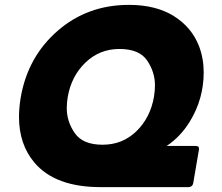

<svg xmlns="http://www.w3.org/2000/svg" viewBox="-20 -768 910 788"><path d="M754 0H393Q206 0 121 -101Q58 -176 58 -288Q58 -326 65 -368Q94 -535 216.5 -641.5Q339 -748 509 -748Q620 -748 693.5 -702Q767 -656 797 -578Q816 -528 816 -471Q816 -362 759 -269Q721 -207 664 -169H784Q797 -169 797 -157L773 -16Q770 -1 754 0ZM401 -174Q483 -174 540 -229.5Q597 -285 612 -371Q616 -396 616 -418Q616 -472 584 -519.5Q552 -567 470 -567Q389 -567 331 -511.5Q273 -456 258 -370Q254 -346 254 -324Q254 -269 287 -221.5Q320 -174 401 -174Z"/></svg>

Font: YamahaIndonesia935. App XBold
Style: Italic
Weight: 800
Italic angle: -10°
Designer: Dalton Maag Ltd
Foundry: Dalton Maag Ltd
Version: Version 1.002; January 01, 2024; Regular/Italic